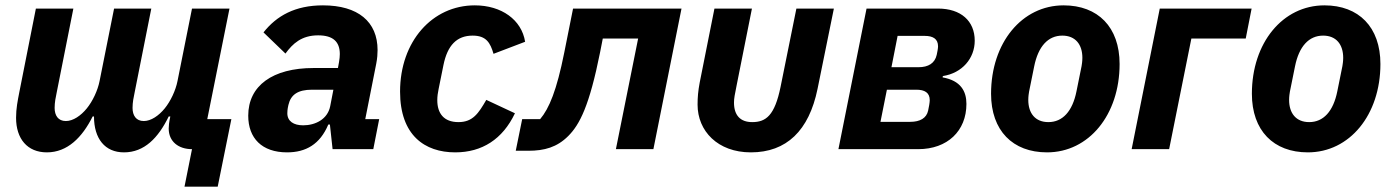

<svg xmlns="http://www.w3.org/2000/svg" viewBox="-20 -557 5206 717"><path d="M669 140H793L844 -112H754L837 -525H697L643 -255C636 -219 617 -179 595 -152C573 -125 544 -105 517 -105C488 -105 475 -126 475 -154C475 -175 479 -194 483 -213L545 -525H406L352 -255C345 -219 326 -179 304 -152C282 -125 253 -105 226 -105C197 -105 184 -126 184 -154C184 -175 188 -194 192 -213L254 -525H114L52 -212C46 -181 40 -152 40 -117C40 -39 82 12 155 12C232 12 287 -44 326 -122H331C331 -39 372 12 443 12C519 12 571 -42 610 -122H616L613 -107C612 -102 610 -88 610 -77C610 -28 647 0 697 0Z M1052 12C1122 12 1175 -18 1206 -92H1212L1222 0H1374L1396 -112H1344L1385 -319C1389 -339 1390 -357 1390 -370C1390 -476 1317 -537 1186 -537C1082 -537 1013 -498 964 -436L1046 -357C1073 -394 1106 -425 1168 -425C1224 -425 1249 -401 1249 -355C1249 -346 1248 -337 1246 -325L1242 -303H1151C998 -303 907 -237 907 -125C907 -41 958 12 1052 12ZM1112 -89C1077 -89 1053 -104 1053 -134C1053 -138 1053 -148 1057 -165C1066 -204 1093 -222 1145 -222H1225L1213 -160C1203 -111 1157 -89 1112 -89Z M1680 12C1780 12 1857 -37 1903 -134L1796 -184C1767 -134 1746 -101 1692 -101C1637 -101 1613 -134 1613 -183C1613 -197 1615 -211 1618 -225L1636 -314C1651 -388 1686 -424 1745 -424C1796 -424 1811 -397 1823 -356L1941 -401C1928 -483 1853 -537 1753 -537C1594 -537 1474 -402 1474 -215C1474 -52 1566 12 1680 12Z M1906 6H1953C2013 6 2060 -7 2102 -49C2145 -92 2181 -162 2221 -362L2231 -413H2363L2280 0H2420L2525 -525H2120L2087 -360C2059 -220 2031 -152 1997 -112H1930Z M2788 -525H2648L2593 -249C2587 -217 2585 -194 2585 -166C2585 -68 2660 12 2784 12C2917 12 3001 -69 3033 -225L3094 -525H2954L2895 -233C2873 -125 2840 -101 2789 -101C2745 -101 2721 -126 2721 -174C2721 -190 2724 -204 2731 -239Z M3111 0H3409C3518 0 3589 -68 3589 -169C3589 -216 3568 -256 3500 -268L3501 -273C3573 -284 3620 -339 3620 -405C3620 -479 3568 -525 3483 -525H3216ZM3309 -306 3332 -423H3433C3464 -423 3483 -412 3483 -384C3483 -376 3480 -361 3478 -352C3471 -321 3447 -306 3410 -306ZM3268 -102 3292 -222H3402C3433 -222 3452 -211 3452 -183C3452 -175 3449 -157 3446 -144C3440 -116 3416 -102 3379 -102Z M3890 12C4046 12 4161 -128 4161 -318C4161 -456 4080 -537 3952 -537C3796 -537 3681 -397 3681 -207C3681 -69 3762 12 3890 12ZM3895 -101C3846 -101 3820 -134 3820 -184C3820 -197 3822 -209 3823 -215L3842 -309C3857 -384 3894 -424 3947 -424C3996 -424 4022 -391 4022 -341C4022 -328 4020 -316 4019 -310L4000 -216C3985 -141 3948 -101 3895 -101Z M4206 0H4346L4429 -413H4632L4654 -525H4311Z M4864 12C5020 12 5135 -128 5135 -318C5135 -456 5054 -537 4926 -537C4770 -537 4655 -397 4655 -207C4655 -69 4736 12 4864 12ZM4869 -101C4820 -101 4794 -134 4794 -184C4794 -197 4796 -209 4797 -215L4816 -309C4831 -384 4868 -424 4921 -424C4970 -424 4996 -391 4996 -341C4996 -328 4994 -316 4993 -310L4974 -216C4959 -141 4922 -101 4869 -101Z"/></svg>

Font: Braiins Sans
Style: Bold Italic
Weight: 700
Italic angle: -11.31°
Designer: Mike Abbink, Paul van der Laan, Pieter van Rosmalen, Jiri Chlebus, Lubos Buracinsky
Foundry: Bold Monday, Sudetype
Version: Version 1.000;hotconv 1.0.109;makeotfexe 2.5.65596